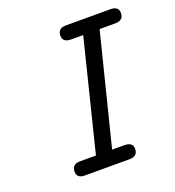

<svg xmlns="http://www.w3.org/2000/svg" viewBox="-115 -703 725 795"><g transform="rotate(-20 247.5 -305.5)"><path d="M89.8 -28.8Q89.8 -62 125 -62H195.8L316.9 -548.8H264.2Q227.1 -548.8 227.1 -578.1Q227.1 -611.3 264.2 -610.8H459Q495.1 -610.8 495.1 -582Q495.1 -549.8 460 -548.8H389.2L267.1 -62Q267.1 -62 320.8 -62Q357.9 -62 357.9 -33.2Q357.9 0 321.8 0H125Q89.8 0 89.8 -28.8Z"/></g></svg>

Font: CMU Typewriter Text Variable Width
Style: Italic
Weight: 500
Italic angle: -14.04°
Version: Version 0.7.0